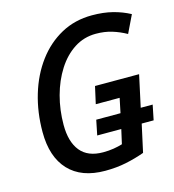

<svg xmlns="http://www.w3.org/2000/svg" viewBox="-109 -816 833 917"><g transform="rotate(-15 307.5 -357.0)"><path d="M299 10Q182 10 119.5 -56.5Q57 -123 57 -246Q57 -344 83 -430.5Q109 -517 158 -583Q207 -649 275.5 -686.5Q344 -724 429 -724Q485 -724 530.5 -712.5Q576 -701 615 -680L573 -593Q539 -612 503 -623Q467 -634 424 -634Q365 -634 317 -603Q269 -572 234.5 -518Q200 -464 181.5 -395.5Q163 -327 163 -253Q163 -169 200 -123.5Q237 -78 312 -78Q340 -78 364.5 -82Q389 -86 408 -92L424 -163H305L320 -237H440L455 -309H337L356 -394H574L540 -237H599L584 -163H525L495 -26Q451 -10 403 0Q355 10 299 10Z"/></g></svg>

Font: Noto Sans SemiCondensed Medium
Style: Italic
Weight: 500
Width: 4
Italic angle: -12°
Designer: Monotype Design Team
Foundry: Monotype Imaging Inc.
Version: Version 2.013; ttfautohint (v1.8.4.7-5d5b)